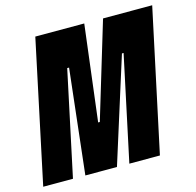

<svg xmlns="http://www.w3.org/2000/svg" viewBox="-116 -793 915 898"><g transform="rotate(-15 341.0 -344.0)"><path d="M-15 0 131 -688H368L311 -224H319L459 -688H697L550 0H402L510 -507H502L342 0H189L246 -507H237L129 0Z"/></g></svg>

Font: Saira Condensed Black
Style: Italic
Weight: 900
Width: 3
Italic angle: -12°
Designer: Hector Gatti with collaboration of the Omnibus-Type team
Foundry: Omnibus-Type
Version: Version 1.101